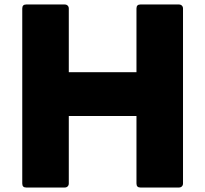

<svg xmlns="http://www.w3.org/2000/svg" viewBox="-20 -792 913 854"><path d="M79 24V-754Q79 -772 96 -772H268Q276 -772 281 -767Q286 -762 286 -754V-471H587V-754Q587 -772 604 -772H776Q784 -772 789 -767Q794 -762 794 -754V24Q794 32 789 37Q784 42 776 42H604Q587 42 587 24V-276H286V24Q286 32 281 37Q276 42 268 42H96Q79 42 79 24Z"/></svg>

Font: LINE Seed JP_TTF ExtraBold
Style: Regular
Weight: 800
Designer: LY Corporation & Fontrix & Fontworks
Version: Version 1.015